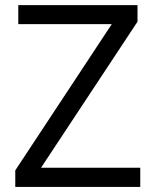

<svg xmlns="http://www.w3.org/2000/svg" viewBox="-20 -734 611 754"><path d="M530.8 0H40V-64.9L418.9 -639.2H51.8V-713.9H520V-648.9L141.1 -75.2H530.8Z"/></svg>

Font: Samim FD
Style: FD
Weight: 400
Foundry: DejaVu fonts team - Redesigned by Saber Rastikerdar
Version: Version 4.0.5